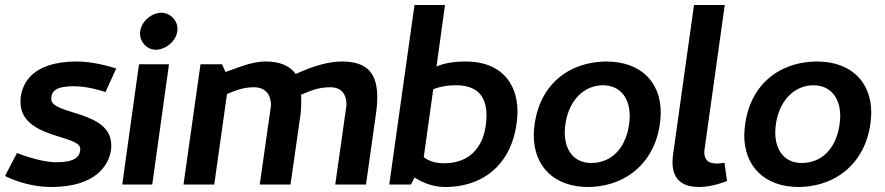

<svg xmlns="http://www.w3.org/2000/svg" viewBox="-42 -738 3540 768"><path d="M182 -89C141 -89 79 -105 26 -126L-22 -34C29 -9 96 10 162 10C345 10 394 -81 402 -138C403 -145 403 -151 403 -157C403 -298 163 -277 163 -342C163 -374 182 -393 253 -393C303 -393 351 -379 380 -370L423 -464C392 -474 326 -492 266 -492C80 -492 48 -398 41 -351C40 -344 40 -337 40 -330C40 -183 279 -200 279 -143C279 -107 251 -89 182 -89Z M668 -622C668 -657 639 -687 603 -687C562 -686 519 -650 518 -604C518 -569 546 -539 582 -539C623 -540 667 -576 668 -622ZM514 -481 447 0H567L634 -481Z M1022 -492C959 -492 904 -464 860 -450L846 -481H760L692 0H815L866 -362C905 -378 933 -389 974 -389C1021 -389 1042 -358 1042 -316L997 0H1120L1159 -272C1162 -292 1163 -311 1163 -331C1163 -340 1163 -350 1162 -359C1205 -377 1233 -389 1279 -389C1326 -389 1344 -359 1344 -318L1299 0H1422L1461 -277C1465 -303 1467 -327 1467 -349C1467 -437 1434 -492 1326 -492C1274 -492 1212 -475 1141 -442C1117 -475 1077 -492 1022 -492Z M1733 -85C1701 -85 1675 -93 1653 -109L1691 -381C1718 -392 1748 -397 1781 -397C1863 -397 1904 -357 1904 -277C1903 -156 1841 -84 1733 -85ZM2028 -291C2028 -414 1953 -492 1822 -492C1775 -492 1736 -486 1704 -472L1738 -718H1616L1515 0H1602L1616 -28C1655 -3 1697 10 1740 10C1912 9 2023 -105 2028 -291Z M2324 -86C2252 -86 2217 -139 2217 -209C2219 -312 2277 -395 2368 -397C2441 -397 2477 -344 2477 -273C2474 -167 2419 -87 2324 -86ZM2601 -287C2601 -412 2519 -492 2383 -492C2216 -490 2098 -380 2093 -197C2093 -72 2175 10 2311 10C2476 8 2597 -106 2601 -287Z M2824 -84C2787 -84 2775 -102 2775 -132L2857 -718H2734L2651 -125C2649 -113 2648 -102 2648 -90C2648 -36 2671 10 2755 10C2810 10 2866 -14 2866 -14L2856 -87C2856 -87 2841 -84 2824 -84Z M3166 -86C3094 -86 3059 -139 3059 -209C3061 -312 3119 -395 3210 -397C3283 -397 3319 -344 3319 -273C3316 -167 3261 -87 3166 -86ZM3443 -287C3443 -412 3361 -492 3225 -492C3058 -490 2940 -380 2935 -197C2935 -72 3017 10 3153 10C3318 8 3439 -106 3443 -287Z"/></svg>

Font: Cantarell
Style: BoldOblique
Weight: 700
Italic angle: -8°
Designer: Dave Crossland
Version: Version 0.024